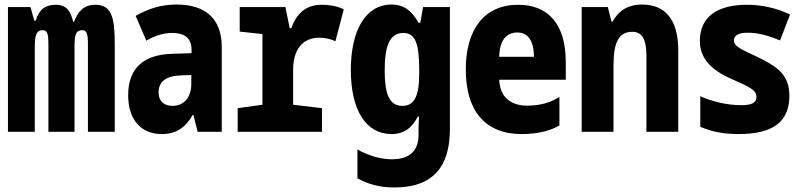

<svg xmlns="http://www.w3.org/2000/svg" viewBox="-20 -580 3540 845"><path d="M15 0H133V-367C133 -419 137 -447 168 -447C189 -447 193 -430 193 -383V0H308V-374C308 -424 312 -447 342 -447C363 -447 367 -429 367 -385V0H485V-388C485 -504 471 -559 399 -559C347 -559 322 -527 306 -484H302C292 -526 276 -559 226 -559C179 -559 153 -539 137 -489H131L114 -549H15Z M692 10C753 10 796 -17 828 -74H831L850 0H956V-373C956 -496 886 -560 757 -560C687 -560 631 -541 577 -510L624 -401C660 -422 697 -435 738 -435C789 -435 823 -415 823 -361V-346L734 -343C617 -339 544 -284 544 -161C544 -54 600 10 692 10ZM739 -114C706 -114 678 -131 678 -174C678 -222 714 -246 772 -248L822 -250V-212C822 -146 785 -114 739 -114Z M1026 0H1397V-104L1270 -119V-272C1270 -361 1311 -414 1385 -414C1409 -414 1436 -409 1456 -398L1493 -539C1460 -555 1426 -559 1396 -559C1321 -559 1283 -515 1262 -456H1255L1236 -549H1035V-441L1135 -430V-119L1026 -104Z M1716 245C1885 245 1960 154 1960 -11V-549H1842L1830 -480H1822C1789 -538 1753 -560 1703 -560C1590 -560 1524 -448 1524 -272C1524 -98 1589 10 1703 10C1751 10 1789 -10 1819 -67H1824C1823 -49 1822 -27 1822 -6V13C1822 85 1781 121 1706 121C1663 121 1611 110 1553 78V205C1604 232 1651 245 1716 245ZM1751 -114C1692 -114 1673 -169 1673 -270C1673 -376 1694 -435 1755 -435C1807 -435 1825 -390 1825 -273V-256C1825 -151 1800 -114 1751 -114Z M2276 10C2357 10 2410 -9 2442 -28V-154C2412 -133 2365 -115 2300 -115C2229 -115 2180 -152 2177 -229H2470V-307C2470 -480 2387 -559 2261 -559C2111 -559 2030 -451 2030 -274C2030 -91 2116 10 2276 10ZM2330 -330H2177C2179 -403 2208 -437 2257 -437C2301 -437 2329 -405 2330 -330Z M2540 0H2680V-292C2680 -397 2705 -440 2763 -440C2804 -440 2825 -410 2825 -334V0H2965V-358C2965 -496 2906 -560 2806 -560C2742 -560 2702 -532 2676 -485H2671L2655 -549H2540Z M3230 10C3378 10 3454 -41 3454 -158C3454 -253 3400 -287 3312 -330C3251 -360 3210 -373 3210 -402C3210 -423 3229 -436 3270 -436C3315 -436 3358 -425 3413 -402L3457 -516C3397 -545 3332 -559 3267 -559C3135 -559 3060 -504 3060 -400C3060 -319 3117 -269 3196 -234C3283 -196 3309 -183 3309 -154C3309 -132 3297 -117 3241 -117C3180 -117 3106 -135 3062 -157V-22C3113 0 3165 10 3230 10Z"/></svg>

Font: Noto Sans Mono ExtraCondensed ExtraBold
Style: Regular
Weight: 800
Width: 2
Designer: Monotype Design Team
Foundry: Monotype Imaging Inc.
Version: Version 2.014